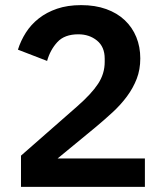

<svg xmlns="http://www.w3.org/2000/svg" viewBox="-20 -730 640 750"><path d="M546 0H62V-122L281 -314Q337 -363 363 -402.5Q389 -442 389 -488V-501Q389 -547 359 -571.5Q329 -596 286 -596Q232 -596 204 -565.5Q176 -535 164 -492L50 -536Q61 -571 81 -602.5Q101 -634 131.5 -658Q162 -682 203 -696Q244 -710 297 -710Q352 -710 395 -694.5Q438 -679 467.5 -651Q497 -623 512.5 -585Q528 -547 528 -502Q528 -458 514 -422Q500 -386 476 -353.5Q452 -321 420 -291.5Q388 -262 352 -232L205 -111H546Z"/></svg>

Font: IBM Plex Sans Arabic SemiBold
Style: Regular
Weight: 600
Designer: Mike Abbink, Paul van der Laan, Pieter van Rosmalen, Wael Morcos, Khajak Apelian
Foundry: Bold Monday
Version: Version 1.1